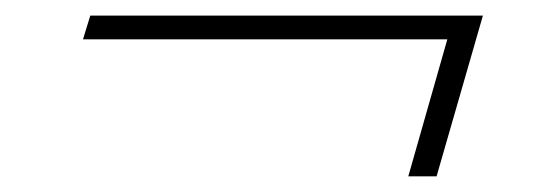

<svg xmlns="http://www.w3.org/2000/svg" viewBox="-20 -390 686 245"><path d="M596.2 -370.1 537.1 -165H501L550.8 -339.8H85.9L95.2 -370.1Z"/></svg>

Font: PlayfairDisplay-BoldItalic
Style: Bold Italic
Weight: 700
Italic angle: -14.9847°
Designer: Claus Eggers Sørensen
Foundry: Claus Eggers Sørensen
Version: Version 1.002;PS 001.002;hotconv 1.0.70;makeotf.lib2.5.58329